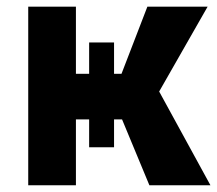

<svg xmlns="http://www.w3.org/2000/svg" viewBox="-20 -548 643 568"><path d="M63.5 -528.3H204.6V0H63.5ZM243.7 -422.4H317.4V-112.3H243.7ZM416 -528.3H594.2L403.8 -194.8H178.7L161.6 -329.6H339.4ZM330.1 -221.2 443.9 -290 602.5 0H421.9Z"/></svg>

Font: RobotoDEMO
Style: Regular
Weight: 400
Designer: Christian Robertson
Foundry: Google
Version: Version 2.136